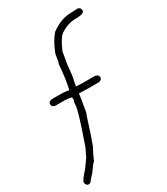

<svg xmlns="http://www.w3.org/2000/svg" viewBox="-211 -782 922 1057"><g transform="rotate(-30 250.0 -253.5)"><path d="M462.9 -687.5Q480.5 -681.2 480.5 -666Q480.5 -644.5 429.7 -644.5Q377.4 -644.5 334 -617.2Q306.6 -606 271.5 -525.4L257.8 -445.3Q252.4 -373.5 244.1 -347.7Q242.2 -328.1 238.3 -320.3Q264.6 -318.4 277.3 -318.4H359.4Q380.9 -314.9 380.9 -296.9Q380.9 -281.2 359.4 -277.3H283.2Q266.6 -277.3 234.4 -279.3Q234.4 -269.5 216.8 -169.9L205.1 -136.7Q171.9 -30.3 154.3 13.7Q132.8 52.7 119.1 85.9Q107.9 94.7 76.2 140.6Q73.7 140.6 43 177.7Q36.6 181.6 31.2 181.6Q15.6 181.6 11.7 160.2Q11.7 145.5 54.7 99.6L93.8 44.9Q93.8 41.5 115.2 0Q185.5 -198.7 185.5 -230.5Q185.5 -247.6 191.4 -263.7V-279.3Q168 -285.2 146.5 -285.2H87.9Q66.4 -288.6 66.4 -306.6Q66.4 -322.3 87.9 -326.2H134.8Q178.7 -326.2 197.3 -320.3Q212.9 -390.1 218.8 -476.6Q223.6 -476.6 230.5 -531.2Q255.4 -599.1 291 -638.7Q355 -685.5 418 -685.5Q427.2 -685.5 462.9 -687.5Z"/></g></svg>

Font: CEF Fonts CJK Mono
Style: Regular
Weight: 400
Designer: PartyBoss (派对大魔王)
Version: Release 2.25